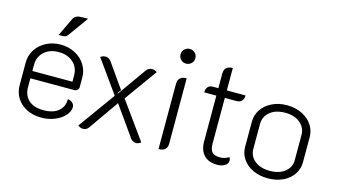

<svg xmlns="http://www.w3.org/2000/svg" viewBox="-83 -1017 2307 1315"><g transform="rotate(15 1070.0 -359.5)"><path d="M67 -169V-328Q67 -379 93.5 -420Q120 -461 166 -485Q212 -509 268 -509Q323 -509 369 -485.5Q415 -462 441.5 -420.5Q468 -379 468 -329V-260Q468 -249 459 -240.5Q450 -232 439 -232H126V-170Q126 -111 163 -77.5Q200 -44 268 -44Q336 -44 373.5 -75Q411 -106 411 -160Q429 -160 443.5 -147Q458 -134 458 -117Q458 -85 431 -55.5Q404 -26 360.5 -8.5Q317 9 268 9Q209 9 163.5 -13.5Q118 -36 92.5 -76.5Q67 -117 67 -169ZM410 -284V-329Q410 -385 370.5 -420.5Q331 -456 268 -456Q205 -456 165.5 -420.5Q126 -385 126 -329V-284ZM299 -701Q306 -714 320.5 -721Q335 -728 364 -728H402L299 -585Q291 -574 279.5 -571Q268 -568 236 -569Z M527 -5 715 -266 550 -497Q567 -509 586 -509Q611 -509 627 -485L747 -314L728 -289L733 -287L873 -485Q889 -509 916 -509Q933 -509 951 -497L785 -266L973 -5Q958 9 939 9Q927 9 916 3Q905 -3 898 -14L750 -223L603 -13Q587 9 564 9Q544 9 527 -5Z M1077 -657Q1077 -679 1092 -694Q1107 -709 1129 -709Q1151 -709 1166.5 -694Q1182 -679 1182 -657Q1182 -635 1166.5 -620Q1151 -605 1129 -605Q1107 -605 1092 -620Q1077 -635 1077 -657ZM1099 -453Q1099 -509 1160 -509V-46Q1160 9 1099 9Z M1387 -123V-447H1301Q1301 -473 1313.5 -486.5Q1326 -500 1350 -500H1387V-604Q1387 -631 1402.5 -645Q1418 -659 1447 -659V-500H1580Q1580 -475 1566.5 -461Q1553 -447 1529 -447H1447V-124Q1447 -81 1463.5 -63Q1480 -45 1520 -45Q1552 -45 1583 -63Q1590 -53 1590 -38Q1590 -19 1568.5 -5Q1547 9 1515 9Q1452 9 1419.5 -26Q1387 -61 1387 -123Z M1668 -159V-338Q1668 -385 1694 -424Q1720 -463 1767 -486Q1814 -509 1873 -509Q1932 -509 1979 -486Q2026 -463 2052 -424Q2078 -385 2078 -338V-159Q2078 -112 2052 -73.5Q2026 -35 1979 -13Q1932 9 1873 9Q1814 9 1767 -13Q1720 -35 1694 -73.5Q1668 -112 1668 -159ZM2020 -160V-337Q2020 -389 1980 -422.5Q1940 -456 1873 -456Q1806 -456 1766 -422.5Q1726 -389 1726 -337V-160Q1726 -109 1766 -76.5Q1806 -44 1873 -44Q1940 -44 1980 -76.5Q2020 -109 2020 -160Z"/></g></svg>

Font: K2D ExtraLight
Style: Regular
Weight: 275
Designer: Katatrad Aksorn Co.,Ltd.
Foundry: Cadson Demak Co.,Ltd.
Version: Version 1.000; ttfautohint (v1.6)